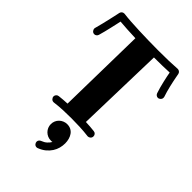

<svg xmlns="http://www.w3.org/2000/svg" viewBox="-288 -826 1235 1235"><g transform="rotate(45 329.0 -209.0)"><path d="M644 -516.1Q644 -514.6 644.5 -512.5Q645 -510.3 645 -507.8Q645 -497.6 637 -489.7Q628.9 -481.9 619.1 -481.9Q611.3 -481.9 604.7 -486.8Q598.1 -491.7 595.2 -500Q588.9 -518.6 583 -539.8Q577.1 -561 572.5 -581.5Q567.9 -602.1 564 -620.1Q560.1 -638.2 558.1 -650.9Q530.3 -649.4 494.6 -648.7Q459 -647.9 418 -647.9L401.9 -44.9Q441.9 -43.5 479 -39.1Q489.7 -38.1 495.8 -31Q502 -23.9 502 -14.2Q502 -2 493.9 5.1Q485.8 12.2 477.1 12.2H474.1Q434.6 7.3 396 5.6Q357.4 3.9 318.8 3.9Q279.8 3.9 242.2 5.6Q204.6 7.3 167 12.2H164.1Q153.3 12.2 145.8 3.9Q138.2 -4.4 138.2 -14.2Q138.2 -23.9 144.8 -31Q151.4 -38.1 161.1 -39.1Q198.7 -43.5 234.9 -44.9L246.1 -650.9Q204.6 -652.3 168.2 -654.5Q131.8 -656.7 103 -659.2Q100.1 -646 95.9 -627Q91.8 -607.9 86.7 -586.4Q81.5 -564.9 76.2 -542.7Q70.8 -520.5 64.9 -501Q62.5 -492.7 55.9 -487.3Q49.3 -481.9 41 -481.9Q29.8 -481.9 22.5 -490Q15.1 -498 15.1 -507.8Q15.1 -509.3 15.1 -511.5Q15.1 -513.7 16.1 -515.1Q23.4 -541 30.8 -571.8Q38.1 -602.5 44.2 -629.4Q50.3 -656.2 54.2 -674.3Q58.1 -692.4 58.1 -692.9Q60.5 -702.1 67.1 -707.5Q73.7 -712.9 83 -712.9H86.9Q112.3 -709.5 148.7 -707Q185.1 -704.6 227.3 -702.9Q269.5 -701.2 314.9 -700.2Q360.4 -699.2 403.8 -699.2Q457 -699.2 502 -700.4Q546.9 -701.7 577.1 -704.1H579.1Q587.9 -704.1 595.2 -698Q602.5 -691.9 604 -683.1Q604 -682.6 605.5 -674.8Q606.9 -667 609.4 -653.8Q611.8 -640.6 615.5 -623.5Q619.1 -606.4 623.5 -588.1Q627.9 -569.8 633.1 -551Q638.2 -532.2 644 -516.1ZM405.3 147Q405.3 168 399.7 189.5Q394 210.9 381.6 230.2Q369.1 249.5 349.6 265.9Q330.1 282.2 302.2 293Q299.8 293.9 297.6 294.4Q295.4 294.9 293 294.9Q281.7 294.9 274.4 286.9Q267.1 278.8 267.1 269Q267.1 261.2 271.7 254.6Q276.4 248 284.2 245.1Q306.2 236.8 319.3 224.6Q332.5 212.4 340.8 198.2Q336.9 199.2 334 199.2Q331.1 199.2 327.1 199.2Q311.5 199.2 297.9 193.4Q284.2 187.5 273.9 177.2Q263.7 167 257.8 153.3Q252 139.6 252 124Q252 108.9 257.8 95.2Q263.7 81.5 273.9 71.5Q284.2 61.5 297.9 55.7Q311.5 49.8 327.1 49.8Q346.7 49.8 361.6 57.6Q376.5 65.4 386 78.9Q395.5 92.3 400.4 109.9Q405.3 127.4 405.3 147Z"/></g></svg>

Font: Ribeye
Style: Regular
Weight: 400
Designer: Astigmatic (AOETI)
Foundry: Astigmatic (AOETI)
Version: Version 1.000